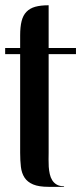

<svg xmlns="http://www.w3.org/2000/svg" viewBox="-20 -724 314 744"><path d="M168.5 -131.8Q168.5 -120.1 168.2 -106Q168 -91.8 168.9 -77.4Q169.9 -63 172.9 -49.6Q175.8 -36.1 182.4 -25.6Q189 -15.1 199.7 -8.8Q210.4 -2.4 226.6 -2.4Q228.5 -2.4 228.5 -1Q228.5 0 226.6 0H168.5Q130.4 0 108.4 -9.3Q86.4 -18.6 75.2 -35.6Q64 -52.7 61 -77.1Q58.1 -101.6 58.1 -131.8V-514.2H0V-538.1H58.1V-586.9Q58.1 -619.6 63.7 -642.1Q69.3 -664.6 82.5 -678.2Q95.7 -691.9 116.7 -697.8Q137.7 -703.6 168.5 -703.6V-538.1H274.4V-514.2H168.5Z"/></svg>

Font: Unique
Style: Regular
Weight: 400
Designer: Anna Pocius (aka Artmaker)
Foundry: Anna Pocius
Version: Version 1.000 2013 initial release